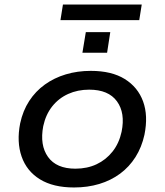

<svg xmlns="http://www.w3.org/2000/svg" viewBox="-20 -819 727 848"><path d="M307 9Q215 9 156.5 -27Q98 -63 75.5 -127.5Q53 -192 69 -274Q81 -330 109 -373Q137 -416 178 -445.5Q219 -475 270.5 -490.5Q322 -506 381 -506Q473 -506 531 -470Q589 -434 612 -371Q635 -308 618 -224Q606 -169 578.5 -125.5Q551 -82 510.5 -52Q470 -22 418.5 -6.5Q367 9 307 9ZM313 -74Q365 -74 406.5 -93.5Q448 -113 477 -149.5Q506 -186 517 -237Q534 -320 496.5 -371.5Q459 -423 374 -423Q323 -423 281 -404Q239 -385 210.5 -349Q182 -313 171 -262Q155 -178 192 -126Q229 -74 313 -74ZM247 -730 258 -799H606L595 -730ZM344 -586 359 -677H467L453 -586Z"/></svg>

Font: Nunito Sans 7pt SemiExpanded Medium
Style: Italic
Weight: 500
Width: 6
Italic angle: -9°
Designer: Vernon Adams
Foundry: Vernon Adams
Version: Version 3.101;gftools[0.9.27]